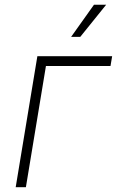

<svg xmlns="http://www.w3.org/2000/svg" viewBox="-20 -780 487 800"><path d="M447.3 -545.9 440.4 -504.9H171.4L87.9 0H45.4L135.7 -545.9ZM276.4 -626.5 371.6 -760.3H422.4L314.5 -626.5Z"/></svg>

Font: Inter Extra Light
Style: Italic
Weight: 200
Italic angle: -9.39999°
Designer: Rasmus Andersson
Foundry: rsms
Version: Version 4.000;git-3c8e0fc